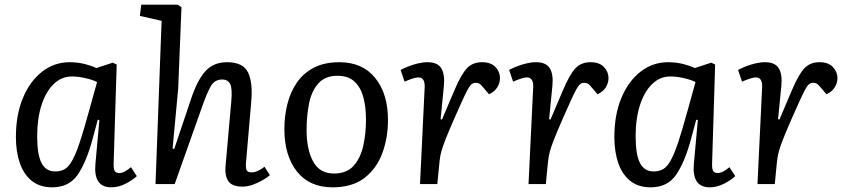

<svg xmlns="http://www.w3.org/2000/svg" viewBox="-20 -787 3634 821"><path d="M466 -90Q465 -65 470.5 -56Q476 -47 491 -47Q510 -47 540 -72L565 -34Q549 -18 518 -2Q487 14 456 14Q379 14 388 -86L405 -274L398 -275L376 -193Q349 -93 312 -39.5Q275 14 203 14Q150 14 115.5 -14Q81 -42 64.5 -90.5Q48 -139 48 -201Q48 -296 78 -368Q108 -440 160 -480.5Q212 -521 278 -521Q313 -521 343.5 -513Q374 -505 392 -496L462 -519L479 -511ZM216 -54Q240 -54 257 -64Q274 -74 289.5 -102Q305 -130 322 -181.5Q339 -233 362 -317L395 -436Q376 -446 345 -453Q314 -460 287 -460Q243 -460 209.5 -427.5Q176 -395 157.5 -337.5Q139 -280 139 -205Q139 -126 157.5 -90Q176 -54 216 -54Z M1134 -38Q1123 -28 1103 -16.5Q1083 -5 1060.5 3Q1038 11 1017 11Q972 11 956.5 -12.5Q941 -36 944 -72L969 -354Q974 -407 964.5 -427Q955 -447 930 -447Q897 -447 880.5 -417Q864 -387 844 -330L727 0H645L671 -698L578 -719L584 -767H740L756 -756L742 -409L718 -152L725 -150L798 -367Q825 -447 859.5 -484Q894 -521 951 -521Q1020 -521 1041 -476.5Q1062 -432 1054 -348L1032 -93Q1030 -69 1034.5 -59.5Q1039 -50 1055 -50Q1081 -50 1111 -74Z M1402 14Q1303 14 1249.5 -54Q1196 -122 1196 -235Q1196 -291 1209 -342.5Q1222 -394 1249.5 -434Q1277 -474 1322 -497.5Q1367 -521 1431 -521Q1530 -521 1584.5 -453.5Q1639 -386 1639 -274Q1639 -198 1615 -132.5Q1591 -67 1539 -26.5Q1487 14 1402 14ZM1408 -45Q1462 -45 1491.5 -77.5Q1521 -110 1533 -162.5Q1545 -215 1545 -275Q1545 -330 1533.5 -372Q1522 -414 1495.5 -438.5Q1469 -463 1423 -463Q1370 -463 1341 -430Q1312 -397 1301.5 -344.5Q1291 -292 1291 -231Q1291 -148 1319 -96.5Q1347 -45 1408 -45Z M1796 -416Q1797 -456 1769 -456Q1752 -456 1710 -438L1693 -488Q1704 -494 1723.5 -502Q1743 -510 1765.5 -515.5Q1788 -521 1808 -521Q1851 -521 1867 -495Q1883 -469 1878 -419L1864 -277L1870 -276L1924 -403Q1953 -471 1977.5 -496Q2002 -521 2041 -521Q2079 -521 2098.5 -500.5Q2118 -480 2118 -453Q2118 -432 2106 -413Q2094 -394 2071 -384L2048 -411Q2037 -425 2030 -429Q2023 -433 2014 -433Q2004 -433 1996.5 -427Q1989 -421 1979 -402.5Q1969 -384 1952 -346Q1919 -273 1901 -230Q1883 -187 1874.5 -162.5Q1866 -138 1863 -121Q1860 -104 1858 -82L1850 0H1776Z M2260 -416Q2261 -456 2233 -456Q2216 -456 2174 -438L2157 -488Q2168 -494 2187.5 -502Q2207 -510 2229.5 -515.5Q2252 -521 2272 -521Q2315 -521 2331 -495Q2347 -469 2342 -419L2328 -277L2334 -276L2388 -403Q2417 -471 2441.5 -496Q2466 -521 2505 -521Q2543 -521 2562.5 -500.5Q2582 -480 2582 -453Q2582 -432 2570 -413Q2558 -394 2535 -384L2512 -411Q2501 -425 2494 -429Q2487 -433 2478 -433Q2468 -433 2460.5 -427Q2453 -421 2443 -402.5Q2433 -384 2416 -346Q2383 -273 2365 -230Q2347 -187 2338.5 -162.5Q2330 -138 2327 -121Q2324 -104 2322 -82L2314 0H2240Z M3025 -90Q3024 -65 3029.5 -56Q3035 -47 3050 -47Q3069 -47 3099 -72L3124 -34Q3108 -18 3077 -2Q3046 14 3015 14Q2938 14 2947 -86L2964 -274L2957 -275L2935 -193Q2908 -93 2871 -39.5Q2834 14 2762 14Q2709 14 2674.5 -14Q2640 -42 2623.5 -90.5Q2607 -139 2607 -201Q2607 -296 2637 -368Q2667 -440 2719 -480.5Q2771 -521 2837 -521Q2872 -521 2902.5 -513Q2933 -505 2951 -496L3021 -519L3038 -511ZM2775 -54Q2799 -54 2816 -64Q2833 -74 2848.5 -102Q2864 -130 2881 -181.5Q2898 -233 2921 -317L2954 -436Q2935 -446 2904 -453Q2873 -460 2846 -460Q2802 -460 2768.5 -427.5Q2735 -395 2716.5 -337.5Q2698 -280 2698 -205Q2698 -126 2716.5 -90Q2735 -54 2775 -54Z M3239 -416Q3240 -456 3212 -456Q3195 -456 3153 -438L3136 -488Q3147 -494 3166.5 -502Q3186 -510 3208.5 -515.5Q3231 -521 3251 -521Q3294 -521 3310 -495Q3326 -469 3321 -419L3307 -277L3313 -276L3367 -403Q3396 -471 3420.5 -496Q3445 -521 3484 -521Q3522 -521 3541.5 -500.5Q3561 -480 3561 -453Q3561 -432 3549 -413Q3537 -394 3514 -384L3491 -411Q3480 -425 3473 -429Q3466 -433 3457 -433Q3447 -433 3439.5 -427Q3432 -421 3422 -402.5Q3412 -384 3395 -346Q3362 -273 3344 -230Q3326 -187 3317.5 -162.5Q3309 -138 3306 -121Q3303 -104 3301 -82L3293 0H3219Z"/></svg>

Font: Literata 12pt
Style: Italic
Weight: 400
Italic angle: -2°
Designer: Latin by Veronika Burian and Jose Scaglione. Greek by Irene Vlachou. Cyrillic by Vera Evstafieva
Foundry: TypeTogether
Version: Version 3.002